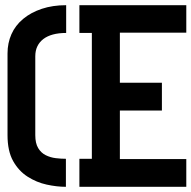

<svg xmlns="http://www.w3.org/2000/svg" viewBox="-20 -720 738 740"><path d="M286 0V-108H334V-593H286V-700H698V-594H442V-401H604V-294H442V-107H698V0ZM234 0Q199 0 160 -8.5Q121 -17 86.5 -39Q52 -61 30.5 -99.5Q9 -138 9 -199V-514Q9 -554 24 -588Q39 -622 69 -647Q99 -672 141 -686Q183 -700 235 -700V-593Q206 -593 184 -587Q162 -581 147 -569.5Q132 -558 124 -541.5Q116 -525 116 -503V-199Q116 -168 127 -149.5Q138 -131 156 -122Q174 -113 194.5 -110.5Q215 -108 234 -108Z"/></svg>

Font: Stick No Bills SemiBold
Style: Regular
Weight: 600
Designer: Kosala Senevirathne, Siva Puranthara, Lasantha Premarathna, Tharique Azeez
Foundry: mooniak
Version: Version 2.000